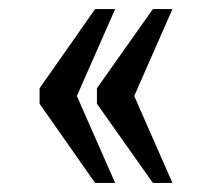

<svg xmlns="http://www.w3.org/2000/svg" viewBox="-20 -481 466 422"><path d="M316 -79H359L275 -270L359 -461H316L193 -287V-253ZM189 -79H233L149 -270L233 -461H189L67 -287V-253Z"/></svg>

Font: Noto Serif Ethiopic ExtraCondensed Medium
Style: Regular
Weight: 500
Width: 2
Designer: Monotype Design Team
Foundry: Monotype Imaging Inc.
Version: Version 2.102